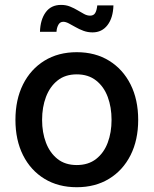

<svg xmlns="http://www.w3.org/2000/svg" viewBox="-20 -764 636 795"><path d="M297.9 11.2Q221.2 11.2 164.1 -23.7Q106.9 -58.6 75.4 -121.3Q43.9 -184.1 43.9 -267.6Q43.9 -351.6 75.4 -414.6Q106.9 -477.5 164.1 -512.7Q221.2 -547.9 297.9 -547.9Q374.5 -547.9 431.6 -512.7Q488.8 -477.5 520.5 -414.6Q552.2 -351.6 552.2 -267.6Q552.2 -184.1 520.5 -121.3Q488.8 -58.6 431.6 -23.7Q374.5 11.2 297.9 11.2ZM297.9 -80.6Q345.7 -80.6 377.9 -105.7Q410.2 -130.9 426 -173.1Q441.9 -215.3 441.9 -267.6Q441.9 -320.3 426 -362.8Q410.2 -405.3 377.9 -430.7Q345.7 -456.1 297.9 -456.1Q250 -456.1 218.3 -430.7Q186.5 -405.3 170.4 -362.8Q154.3 -320.3 154.3 -267.6Q154.3 -215.3 170.4 -173.1Q186.5 -130.9 218.3 -105.7Q250 -80.6 297.9 -80.6ZM363.3 -629.9Q343.3 -629.9 325.4 -636.5Q307.6 -643.1 292.5 -651.9Q277.3 -660.6 264.6 -667.2Q252 -673.8 242.2 -673.8Q228.5 -673.8 221.7 -661.4Q214.8 -648.9 213.9 -632.3H145.5Q147 -682.6 169.2 -713.1Q191.4 -743.7 232.9 -743.7Q253.4 -743.7 270.3 -736.8Q287.1 -730 301.3 -721.4Q315.4 -712.9 328.1 -706.1Q340.8 -699.2 353 -699.2Q367.2 -699.2 373.8 -709.5Q380.4 -719.7 382.8 -741.7H449.7Q448.2 -689.9 425 -659.9Q401.9 -629.9 363.3 -629.9Z"/></svg>

Font: V-Inter
Style: Medium-500
Weight: 500
Designer: Rasmus Andersson
Foundry: rsms
Version: Version 4.000;git-4146feb